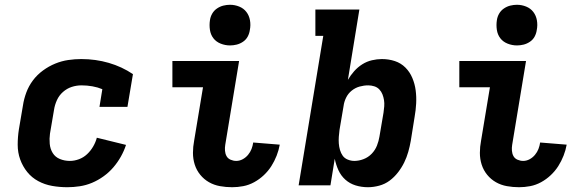

<svg xmlns="http://www.w3.org/2000/svg" viewBox="-20 -775 2440 803"><path d="M262 8Q229 8 198 2.5Q167 -3 140 -17.5Q113 -32 94 -55.5Q75 -79 64.5 -108Q54 -137 54 -169.5Q54 -202 59 -234L76 -334Q80 -361 90 -388Q100 -415 117.5 -438.5Q135 -462 159.5 -480Q184 -498 211 -509Q238 -520 265.5 -524Q293 -528 320 -528Q380 -528 435 -512Q490 -496 536 -465L513 -328H396L408 -402Q389 -410 366.5 -414Q344 -418 321 -418Q300 -418 280 -411.5Q260 -405 243.5 -390.5Q227 -376 218 -356Q209 -336 206 -316L189 -216Q186 -195 188 -173.5Q190 -152 200.5 -135Q211 -118 230.5 -110Q250 -102 272 -102Q291 -102 310 -109Q329 -116 344 -130Q359 -144 369.5 -162Q380 -180 385 -199L507 -169Q499 -144 485.5 -120Q472 -96 454 -75Q436 -54 413 -37.5Q390 -21 365 -10.5Q340 0 313.5 4Q287 8 262 8Z M951 8Q925 8 900 3.5Q875 -1 854 -13Q833 -25 817.5 -44Q802 -63 794.5 -86.5Q787 -110 787 -135.5Q787 -161 792 -187L829 -410H701V-520H980L922 -169Q920 -157 921 -144.5Q922 -132 927.5 -122Q933 -112 944.5 -107Q956 -102 968 -102Q982 -102 995 -109Q1008 -116 1017.5 -127.5Q1027 -139 1032 -152Q1037 -165 1039 -179L1150 -170Q1146 -147 1137 -124Q1128 -101 1115 -80.5Q1102 -60 1083.5 -42.5Q1065 -25 1043 -13Q1021 -1 997.5 3.5Q974 8 951 8ZM942 -585Q922 -585 903 -592.5Q884 -600 872.5 -615Q861 -630 858 -650Q855 -670 858 -690Q860 -705 867.5 -718Q875 -731 887.5 -739.5Q900 -748 914 -751.5Q928 -755 942 -755Q962 -755 980.5 -747.5Q999 -740 1010.5 -725Q1022 -710 1025.5 -690Q1029 -670 1025 -650Q1023 -635 1016 -622Q1009 -609 996.5 -600.5Q984 -592 970 -588.5Q956 -585 942 -585Z M1519 8Q1492 8 1467.5 0.5Q1443 -7 1424.5 -23.5Q1406 -40 1395.5 -63Q1385 -86 1380 -111L1362 0H1229L1332 -625H1299V-735H1483L1435 -441Q1446 -460 1461 -477Q1476 -494 1495 -506Q1514 -518 1535.5 -523Q1557 -528 1577 -528Q1606 -528 1631.5 -519.5Q1657 -511 1675.5 -492.5Q1694 -474 1704.5 -449Q1715 -424 1718.5 -397Q1722 -370 1720.5 -342Q1719 -314 1714 -286L1698 -186Q1694 -163 1687.5 -140Q1681 -117 1670.5 -95.5Q1660 -74 1644.5 -54Q1629 -34 1609.5 -19.5Q1590 -5 1566 1.5Q1542 8 1519 8ZM1462 -102Q1481 -102 1500.5 -109.5Q1520 -117 1534.5 -132Q1549 -147 1556.5 -166Q1564 -185 1567 -204L1584 -304Q1586 -317 1587 -330.5Q1588 -344 1586 -356.5Q1584 -369 1579.5 -380.5Q1575 -392 1566.5 -401Q1558 -410 1545.5 -414Q1533 -418 1520 -418Q1502 -418 1484 -413Q1466 -408 1451 -396Q1436 -384 1427.5 -366.5Q1419 -349 1417 -332L1400 -232Q1398 -217 1397 -203Q1396 -189 1397 -175Q1398 -161 1402 -147.5Q1406 -134 1413.5 -123.5Q1421 -113 1434.5 -107.5Q1448 -102 1462 -102Z M2151 8Q2125 8 2100 3.5Q2075 -1 2054 -13Q2033 -25 2017.5 -44Q2002 -63 1994.5 -86.5Q1987 -110 1987 -135.5Q1987 -161 1992 -187L2029 -410H1901V-520H2180L2122 -169Q2120 -157 2121 -144.5Q2122 -132 2127.5 -122Q2133 -112 2144.5 -107Q2156 -102 2168 -102Q2182 -102 2195 -109Q2208 -116 2217.5 -127.5Q2227 -139 2232 -152Q2237 -165 2239 -179L2350 -170Q2346 -147 2337 -124Q2328 -101 2315 -80.5Q2302 -60 2283.5 -42.5Q2265 -25 2243 -13Q2221 -1 2197.5 3.5Q2174 8 2151 8ZM2142 -585Q2122 -585 2103 -592.5Q2084 -600 2072.5 -615Q2061 -630 2058 -650Q2055 -670 2058 -690Q2060 -705 2067.5 -718Q2075 -731 2087.5 -739.5Q2100 -748 2114 -751.5Q2128 -755 2142 -755Q2162 -755 2180.5 -747.5Q2199 -740 2210.5 -725Q2222 -710 2225.5 -690Q2229 -670 2225 -650Q2223 -635 2216 -622Q2209 -609 2196.5 -600.5Q2184 -592 2170 -588.5Q2156 -585 2142 -585Z"/></svg>

Font: Iosevka HT Extrabold Extended
Style: Italic
Weight: 800
Width: 7
Italic angle: -9°
Monospace: yes
Designer: Belleve Invis
Foundry: Belleve Invis
Version: Version 32.3.0; ttfautohint (v1.8.4)